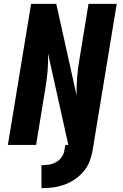

<svg xmlns="http://www.w3.org/2000/svg" viewBox="-20 -755 640 1000"><path d="M196 225V105H201Q218 105 236.5 102Q255 99 272 89.5Q289 80 300.5 64Q312 48 315 30L320 0H336L230 -477Q232 -432 228 -386Q224 -340 216 -294L168 0H21L142 -735H273L379 -258Q378 -303 381.5 -349Q385 -395 393 -441L441 -735H588L462 30Q457 59 446 87Q435 115 415 138.5Q395 162 369 179.5Q343 197 315 207Q287 217 258 221Q229 225 201 225Z"/></svg>

Font: Iosevka SS04 Hv Ex Obl
Style: Regular
Weight: 900
Width: 7
Italic angle: -9°
Monospace: yes
Designer: Belleve Invis
Foundry: Belleve Invis
Version: Version 19.0.0; ttfautohint (v1.8.4)